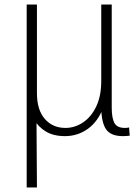

<svg xmlns="http://www.w3.org/2000/svg" viewBox="-20 -589 612 842"><path d="M97 233V-569H142V-181Q142 -107 176.5 -67.5Q211 -28 267 -28Q308 -28 344 -52Q380 -76 402 -122Q424 -168 424 -234V-569H470V-117Q470 -72 481.5 -50Q493 -28 528 -28Q533 -28 537 -28.5Q541 -29 546 -30L549 6Q540 7 533 7.5Q526 8 519 8Q465 8 444.5 -23Q424 -54 424 -122H435Q411 -57 366 -24.5Q321 8 265 8Q215 8 181.5 -12Q148 -32 127 -68H140L142 233Z"/></svg>

Font: Yaldevi ExtraLight
Style: Regular
Weight: 200
Designer: Sol Matas, Rajitha Manaperi, Kosala Senevirathne
Foundry: Mooniak
Version: Version 1.100